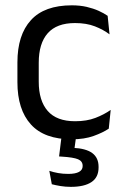

<svg xmlns="http://www.w3.org/2000/svg" viewBox="-20 -520 474 732"><path d="M253.8 11.1Q148.9 11.1 97.7 -45.7Q46.4 -102.4 46.4 -206.6V-282.3Q46.4 -386.8 97.9 -443.2Q149.3 -499.7 253.8 -499.7Q284.9 -499.7 310.4 -493.8Q336 -487.8 356.2 -478.7Q376.4 -469.5 390.4 -459.7L397.6 -389.1Q373.8 -407.1 341.7 -419.6Q309.6 -432.1 265.9 -432.1Q196.1 -432.1 161.9 -393.2Q127.7 -354.4 127.7 -280.7V-208.7Q127.7 -136.1 161.9 -97Q196.1 -57.8 266.2 -57.8Q310.8 -57.8 343.7 -70.5Q376.6 -83.1 402 -100.9L394.7 -29.5Q372.4 -14.4 337 -1.7Q301.6 11.1 253.8 11.1ZM215.7 -8.5H271.4L261.1 67.3L226.5 43.7Q233.8 43.4 242.1 43.2Q250.3 43.1 258.1 43.6Q308 45.9 331.9 63.7Q355.8 81.5 355.8 116V118.7Q355.8 156.2 328.5 174.3Q301.3 192.4 250.1 192.4Q229.8 192.4 210.7 189.3Q191.6 186.1 177.5 182.4L168 131.3Q183.5 136.6 201.8 139.8Q220.1 143 240.2 143Q267.2 143 281.2 135.4Q295.1 127.8 295.1 113.3V112.2Q295.1 94.6 277.6 87.2Q260.1 79.9 216.9 77.2Q212 76.7 209.3 76.7Q206.5 76.6 205.2 76.5Z"/></svg>

Font: Anek Kannada Medium
Style: Regular
Weight: 500
Designer: Vaishnavi Murthy, Maithili Shingre (Kannada) & Yesha Goshar (Latin)
Foundry: Ek Type
Version: Version 1.003